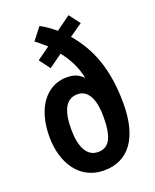

<svg xmlns="http://www.w3.org/2000/svg" viewBox="-144 -848 761 941"><g transform="rotate(-20 236.5 -377.5)"><path d="M178 -764 129 -701C147 -687 166 -672 184 -655L117 -607L159 -551L229 -601C265 -555 290 -506 301 -452L299 -450C279 -472 252 -482 217 -482C115 -482 38 -393 38 -237C38 -96 110 10 235 10C364 10 435 -89 435 -266C435 -445 388 -565 305 -661L373 -708L330 -765L255 -711C228 -733 203 -751 178 -764ZM238 -386C296 -386 321 -325 321 -240C321 -136 298 -85 238 -85C177 -85 151 -147 151 -235C151 -336 180 -386 238 -386Z"/></g></svg>

Font: Noto Sans Khmer ExtraCondensed SemiBold
Style: Regular
Weight: 600
Width: 2
Designer: Danh Hong and the Monotype Design Team
Foundry: Monotype Imaging Inc.
Version: Version 2.004